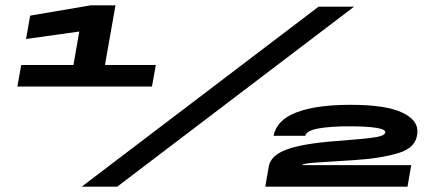

<svg xmlns="http://www.w3.org/2000/svg" viewBox="-20 -699 1656 719"><path d="M45 -375H549L563.5 -455.5H373L412.5 -679H319.5L93 -640.5L77.5 -553L277 -581L255 -455.5H59.5ZM286 0H419L1306 -674H1173ZM973.5 0H1506L1520 -80.5H1111.5Q1112.5 -86.5 1159.8 -90Q1207 -93.5 1307 -99.5Q1404.5 -105.5 1472 -125.8Q1539.5 -146 1543 -202Q1547 -249 1485.5 -277.8Q1424 -306.5 1293 -306.5Q1163 -306.5 1089.2 -277.8Q1015.5 -249 1004.5 -190.5H1123.5Q1127 -209.5 1171.5 -217.8Q1216 -226 1288 -226Q1353.5 -226 1389.8 -220.2Q1426 -214.5 1422.5 -202Q1420.5 -190.5 1384.8 -184.8Q1349 -179 1235 -170.5Q1112.5 -161 1053.2 -139Q994 -117 986.5 -76Z"/></svg>

Font: Anybody ExtraExpanded Black
Style: Italic
Weight: 900
Width: 8
Italic angle: -10°
Version: Version 1.113;gftools[0.9.25]